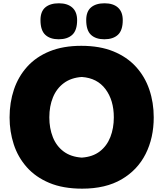

<svg xmlns="http://www.w3.org/2000/svg" viewBox="-20 -1108 971 1144"><path d="M469.7 16.1Q355.5 16.1 273.7 -18.3Q191.9 -52.7 139.4 -112.1Q86.9 -171.4 62 -247.8Q37.1 -324.2 37.1 -408.2Q37.1 -497.6 63.2 -575Q89.4 -652.3 142.3 -710.9Q195.3 -769.5 275.6 -802.2Q356 -835 464.4 -835Q574.2 -835 655.3 -802Q736.3 -769 789.8 -710.4Q843.3 -651.9 869.6 -574.5Q896 -497.1 896 -408.7Q896 -286.6 847.7 -190.7Q799.3 -94.7 704.3 -39.3Q609.4 16.1 469.7 16.1ZM467.3 -168.9Q532.2 -173.3 574.5 -205.8Q616.7 -238.3 637.5 -291.3Q658.2 -344.2 658.2 -408.7Q658.2 -510.7 608.6 -576.9Q559.1 -643.1 467.3 -649.4Q403.8 -645 360.6 -613Q317.4 -581.1 295.7 -528.3Q273.9 -475.6 273.9 -408.7Q273.9 -343.8 294.9 -290.8Q315.9 -237.8 358.9 -205.6Q401.9 -173.3 467.3 -168.9ZM601.6 -874Q550.3 -874 522 -900.6Q493.7 -927.2 493.7 -988.3Q493.7 -1039.6 522.5 -1064Q551.3 -1088.4 603 -1088.4Q654.8 -1088.4 683.1 -1062.7Q711.4 -1037.1 711.4 -987.8Q711.4 -927.2 682.6 -900.6Q653.8 -874 601.6 -874ZM329.6 -874Q278.3 -874 249.8 -900.6Q221.2 -927.2 221.2 -988.3Q221.2 -1039.6 250 -1064Q278.8 -1088.4 331.1 -1088.4Q382.3 -1088.4 410.9 -1062.7Q439.5 -1037.1 439.5 -987.8Q439.5 -927.2 410.6 -900.6Q381.8 -874 329.6 -874Z"/></svg>

Font: Pinar DS4-ExtraBold
Style: Regular
Weight: 800
Designer: Amin Abedi
Version: Version 2.000